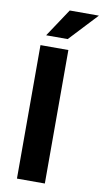

<svg xmlns="http://www.w3.org/2000/svg" viewBox="-103 -997 561 1044"><g transform="rotate(10 177.5 -475.0)"><path d="M91 -795 194 -950H355L210 -795ZM70 0V-737H224V0Z"/></g></svg>

Font: Tomorrow SemiBold
Style: Regular
Weight: 600
Designer: Tony de Marco, Monica Rizzolli
Foundry: Just in Type
Version: Version 2.002